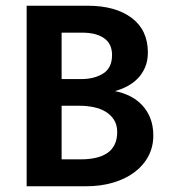

<svg xmlns="http://www.w3.org/2000/svg" viewBox="-20 -650 599 670"><path d="M286 -630Q383 -630 439.5 -587.5Q496 -545 496 -467Q496 -438 486.5 -415.5Q477 -393 461 -376.5Q445 -360 424 -349Q403 -338 381 -332Q408 -327 432.5 -315Q457 -303 475.5 -283.5Q494 -264 504.5 -237.5Q515 -211 515 -177Q515 -138 498 -105.5Q481 -73 450 -49.5Q419 -26 375.5 -13Q332 0 280 0H73V-630ZM195 -374H263Q309 -374 340 -393.5Q371 -413 371 -458Q371 -497 343.5 -516.5Q316 -536 267 -536H195ZM195 -94H264Q290 -94 313 -99Q336 -104 353 -115Q370 -126 379.5 -144.5Q389 -163 389 -189Q389 -214 378 -231.5Q367 -249 349 -260Q331 -271 307 -276Q283 -281 257 -281H195Z"/></svg>

Font: Mukta Malar SemiBold
Style: Regular
Weight: 600
Designer: Aadarsh Rajan, Girish Dalvi, Yashodeep Gholap
Foundry: Ek Type
Version: Version 2.538;PS 1.000;hotconv 16.6.51;makeotf.lib2.5.65220;